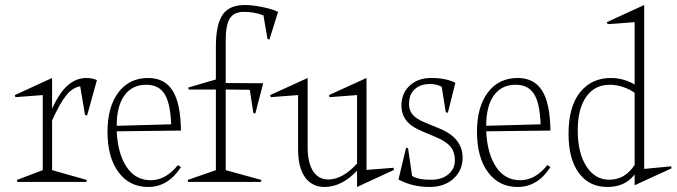

<svg xmlns="http://www.w3.org/2000/svg" viewBox="-20 -723 2689 763"><path d="M187 -46.9 325.2 -7.8 323.2 0H48.8L46.9 -7.8L149.9 -46.9V-345.2L41 -336.9L39.1 -345.2L187 -413.1V-291Q217.3 -356.9 250.5 -385Q283.7 -413.1 323.2 -413.1Q346.2 -413.1 365.2 -404.8L326.2 -264.2L317.9 -266.1L298.8 -379.9Q269.5 -375.5 244.1 -345.2Q218.8 -314.9 187 -244.1Z M660.2 -229Q657.2 -312.5 634 -349.4Q610.8 -386.2 561 -386.2Q505.4 -386.2 474.6 -344Q443.8 -301.8 443.8 -223.1ZM407.2 -199.2Q407.2 -298.3 450.4 -355.7Q493.7 -413.1 568.8 -413.1Q634.3 -413.1 666 -362.8Q697.8 -312.5 699.2 -204.1L443.8 -201.2Q448.2 -111.3 483.4 -59.1Q518.6 -6.8 579.1 -6.8Q638.7 -6.8 687 -66.9L699.2 -59.1Q648.4 20 568.8 20Q494.1 20 450.7 -39.1Q407.2 -98.1 407.2 -199.2Z M837.9 -538.1Q837.9 -624 864 -663.6Q890.1 -703.1 953.6 -703.1Q983.4 -703.1 1024.4 -694.6Q1065.4 -686 1085 -675.8L1050.8 -565.9L1043 -567.9L1026.9 -662.1Q987.8 -676.8 944.8 -675.8Q907.7 -674.3 892.3 -647.9Q877 -621.6 877 -564.9V-393.1L1025.9 -392.1L994.6 -272L986.8 -273.9L972.7 -366.2L877 -367.2V-46.9L1019 -7.8L1016.6 0H728L725.6 -7.8L837.9 -46.9V-367.2H730L728 -375L837.9 -407.2Z M1053.7 -345.2 1202.6 -413.1V-137.2Q1202.6 -76.2 1224.1 -43Q1245.6 -9.8 1284.7 -9.8Q1341.8 -9.8 1398.9 -73.2V-345.2L1289.6 -336.9L1287.6 -345.2L1436.5 -413.1V-47.9L1543.5 -56.2L1545.9 -47.9L1398.9 20V-44.9Q1337.9 20 1269.5 20Q1219.7 20 1192.1 -18.8Q1164.6 -57.6 1164.6 -128.9V-345.2L1055.7 -336.9Z M1563.5 -9.8 1593.8 -136.2 1601.6 -133.8 1617.7 -23.9Q1645 -7.3 1696.8 -8.8Q1737.3 -9.3 1762.5 -31Q1787.6 -52.7 1787.6 -85Q1787.6 -120.6 1768.8 -141.8Q1750 -163.1 1707.5 -180.2L1657.7 -201.2Q1610.8 -220.7 1591.8 -248Q1572.8 -275.4 1575.7 -313Q1578.6 -356.9 1610.6 -385Q1642.6 -413.1 1693.4 -413.1Q1752.4 -413.1 1789.6 -394L1759.8 -274.9L1751.5 -276.9L1735.4 -377.9Q1715.3 -389.2 1688.5 -389.2Q1653.3 -389.2 1631.3 -371.1Q1609.4 -353 1606.4 -324.2Q1602.1 -293.5 1616 -272.7Q1629.9 -252 1669.4 -235.8L1727.5 -211.9Q1818.4 -174.3 1818.4 -96.2Q1818.4 -45.9 1782 -12.9Q1745.6 20 1687.5 20Q1618.7 20 1563.5 -9.8Z M2128.4 -229Q2125.5 -312.5 2102.3 -349.4Q2079.1 -386.2 2029.3 -386.2Q1973.6 -386.2 1942.9 -344Q1912.1 -301.8 1912.1 -223.1ZM1875.5 -199.2Q1875.5 -298.3 1918.7 -355.7Q1961.9 -413.1 2037.1 -413.1Q2102.5 -413.1 2134.3 -362.8Q2166 -312.5 2167.5 -204.1L1912.1 -201.2Q1916.5 -111.3 1951.7 -59.1Q1986.8 -6.8 2047.4 -6.8Q2106.9 -6.8 2155.3 -66.9L2167.5 -59.1Q2116.7 20 2037.1 20Q1962.4 20 1918.9 -39.1Q1875.5 -98.1 1875.5 -199.2Z M2239.3 -190.9Q2239.3 -298.8 2284.9 -356Q2330.6 -413.1 2407.2 -413.1Q2457.5 -413.1 2502 -387.2V-634.8L2395 -627L2391.1 -634.8L2540 -703.1V-51.8L2647 -62L2648.9 -54.2L2502 13.2V-29.8Q2464.8 20 2393.1 20Q2321.3 20 2280.3 -35.6Q2239.3 -91.3 2239.3 -190.9ZM2275.9 -205.1Q2275.9 -115.2 2310.3 -62Q2344.7 -8.8 2400.9 -8.8Q2464.4 -8.8 2502 -67.9V-354Q2482.4 -368.7 2455.6 -377.4Q2428.7 -386.2 2403.3 -386.2Q2343.3 -386.2 2309.6 -338.4Q2275.9 -290.5 2275.9 -205.1Z"/></svg>

Font: Halibut Cnd Thin
Style: Regular
Weight: 250
Width: 3
Designer: Matteo Maggi
Foundry: Collletttivo
Version: Version 3.080 | FøM Fix